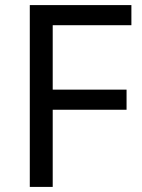

<svg xmlns="http://www.w3.org/2000/svg" viewBox="-20 -734 559 754"><path d="M187 0V-303H477V-382H187V-635H496V-714H97V0Z"/></svg>

Font: Noto Sans Arabic
Style: Regular
Weight: 400
Designer: Monotype Design Team, Nadine Chahine, Nizar Qandah and Khaled Hosny
Foundry: Monotype Imaging Inc.
Version: Version 2.012